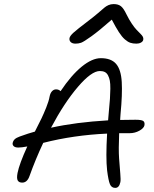

<svg xmlns="http://www.w3.org/2000/svg" viewBox="-20 -937 753 941"><path d="M350.1 -723.1Q334 -723.1 326.2 -731.2Q318.4 -739.3 320.8 -751Q323.2 -761.2 339.6 -776.4Q356 -791.5 417 -837.9Q439 -854.5 460.7 -873Q482.4 -891.6 491.2 -899.2Q500 -906.7 511.5 -911.9Q522.9 -917 537.1 -917Q559.6 -917 572.8 -906.5Q585.9 -896 600.1 -866.2Q612.3 -841.3 626 -821Q639.6 -800.8 649.7 -790.5Q659.7 -780.3 668.2 -771.7Q676.8 -763.2 680.2 -756.6Q683.6 -750 682.1 -742.2Q680.7 -733.9 671.1 -728.5Q661.6 -723.1 648.9 -723.1Q631.3 -723.1 618.9 -727.3Q606.4 -731.4 592 -743.9Q577.6 -756.3 562.5 -779.8Q547.4 -803.2 527.8 -840.8Q466.3 -786.6 428.2 -759.3Q390.1 -731.9 377.4 -727.5Q364.7 -723.1 350.1 -723.1ZM69.8 -213.9Q54.7 -213.9 47.6 -220.2Q40.5 -226.6 42 -235.8Q44.4 -247.1 52 -254.4Q59.6 -261.7 77.1 -268.1Q120.1 -283.7 150.9 -292Q172.4 -334 183.1 -356.2Q193.8 -378.4 206.5 -409.9Q219.2 -441.4 223.1 -463.9Q226.1 -480 234.6 -489.5Q243.2 -499 254.9 -499Q268.1 -499 276.9 -490.2Q329.6 -568.8 380.6 -610.4Q431.6 -651.9 474.1 -651.9Q524.9 -651.9 549.1 -623.8Q573.2 -595.7 576.7 -534.9Q580.1 -474.1 570.8 -378.9Q568.8 -359.4 568.8 -349.1Q593.8 -350.1 644 -350.1Q673.8 -350.1 682.1 -344Q690.4 -337.9 688 -323.2Q685.1 -308.6 663.1 -296.4Q641.1 -284.2 615.2 -284.2H564Q560.5 -205.1 563.7 -160.2Q566.9 -115.2 569.6 -85.2Q572.3 -55.2 569.8 -43.9Q564 -16.1 544.9 -16.1Q526.4 -16.1 518.8 -34.2Q511.2 -52.2 504.9 -102.1Q498 -164.1 504.9 -282.2Q341.3 -274.9 191.9 -236.8Q153.8 -155.8 125 -75.2Q113.8 -42 88.9 -42Q72.8 -42 66.9 -52.5Q61 -63 65.9 -88.9Q74.7 -133.8 113.8 -219.2Q85.9 -213.9 69.8 -213.9ZM469.2 -588.9Q428.2 -588.9 361.6 -511Q294.9 -433.1 230 -311Q351.1 -337.9 509.8 -347.2Q510.3 -354 511.5 -367.2Q512.7 -380.4 513.2 -387.2Q517.1 -426.3 518.8 -451.7Q520.5 -477.1 520.8 -502Q521 -526.9 518.3 -541.3Q515.6 -555.7 509.5 -567.4Q503.4 -579.1 493.7 -584Q483.9 -588.9 469.2 -588.9Z"/></svg>

Font: Shantell Sans Irregular
Style: Italic
Weight: 300
Italic angle: -11.31°
Designer: Stephen Nixon, Anya Danilova, Shantell Martin
Foundry: Arrow Type
Version: Version 1.006;[9816181b4]